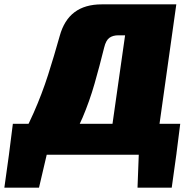

<svg xmlns="http://www.w3.org/2000/svg" viewBox="-70 -710 880 881"><path d="M739 -690 642 0H426L504 -548H473Q448 -548 432 -536.5Q416 -525 408 -492Q387 -407 364 -326.5Q341 -246 308.5 -169.5Q276 -93 225 -19L-14 -4Q46 -105 84.5 -192.5Q123 -280 150.5 -366Q178 -452 204 -545Q224 -618 272 -654Q320 -690 397 -690ZM146 -7 109 151H-50L-28 -7ZM757 -142 739 0H-29L-11 -142ZM740 -7 718 151H561L567 -7Z"/></svg>

Font: Exo 2 Black
Style: Italic
Weight: 900
Italic angle: -8°
Designer: Natanael Gama
Foundry: Natanael Gama
Version: Version 2.010